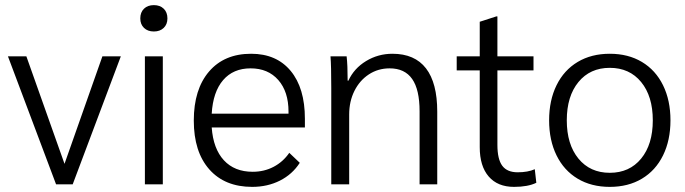

<svg xmlns="http://www.w3.org/2000/svg" viewBox="-20 -720 2677 750"><path d="M452 -500 264 0H199L11 -500H83L232 -80L380 -500Z M528 -648Q528 -672 542.5 -686Q557 -700 581 -700Q605 -700 619.5 -686Q634 -672 634 -648Q634 -625 619.5 -611Q605 -597 581 -597Q557 -597 542.5 -611Q528 -625 528 -648ZM546 -500H616V0H546Z M1171 -222H807Q813 -139 854.5 -94Q896 -49 967 -49Q1012 -49 1049 -68.5Q1086 -88 1110 -123L1151 -84Q1122 -39 1073.5 -14.5Q1025 10 965 10Q858 10 797.5 -58.5Q737 -127 737 -249Q737 -371 796.5 -440.5Q856 -510 961 -510Q1060 -510 1115.5 -443Q1171 -376 1171 -256ZM1107 -284Q1107 -362 1067 -407.5Q1027 -453 959 -453Q891 -453 851.5 -407Q812 -361 807 -276H1107Z M1274 -376Q1274 -464 1271 -500H1334Q1338 -466 1338 -405H1341Q1363 -453 1410 -481.5Q1457 -510 1513 -510Q1600 -510 1644 -453Q1688 -396 1688 -284V0H1619V-285Q1619 -370 1590 -411.5Q1561 -453 1502 -453Q1457 -453 1421 -429.5Q1385 -406 1364.5 -365Q1344 -324 1344 -273V0H1274Z M1854 -145V-445H1764V-500H1854V-635L1919 -656H1923V-500H2064V-445H1923V-154Q1923 -98 1942 -72.5Q1961 -47 2002 -47Q2042 -47 2069 -59L2075 -6Q2042 10 1988 10Q1924 10 1889 -30.5Q1854 -71 1854 -145Z M2125 -250Q2125 -328 2154 -387Q2183 -446 2236.5 -478Q2290 -510 2362 -510Q2434 -510 2487.5 -478Q2541 -446 2570 -387Q2599 -328 2599 -250Q2599 -172 2570 -113Q2541 -54 2487.5 -22Q2434 10 2362 10Q2290 10 2236.5 -22Q2183 -54 2154 -113Q2125 -172 2125 -250ZM2530 -250Q2530 -344 2484.5 -399.5Q2439 -455 2362 -455Q2285 -455 2239.5 -399.5Q2194 -344 2194 -250Q2194 -156 2239.5 -100.5Q2285 -45 2362 -45Q2439 -45 2484.5 -100.5Q2530 -156 2530 -250Z"/></svg>

Font: Sarabun Light
Style: Regular
Weight: 300
Designer: Suppakit Chalermlarp | Katatrad Co.,Ltd.
Foundry: Cadson Demak Co.,Ltd.
Version: Version 1.000; ttfautohint (v1.6)